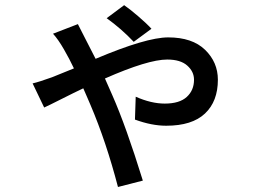

<svg xmlns="http://www.w3.org/2000/svg" viewBox="-20 -665 1040 762"><path d="M581.1 -550.8 510.7 -499Q461.9 -550.8 403.3 -592.8L472.7 -644.5Q494.1 -629.9 527.8 -601.1Q561.5 -572.3 581.1 -550.8ZM190.4 -531.2 289.1 -569.3Q293.9 -559.6 303.7 -540.5Q313.5 -521.5 315.4 -517.6Q338.9 -472.7 359.4 -431.6Q560.5 -516.6 647.5 -516.6Q743.2 -516.6 793.9 -467.3Q844.7 -418 844.7 -348.6Q844.7 -262.7 793.5 -214.4Q742.2 -166 639.6 -166Q582 -166 515.6 -190.4L518.6 -281.2Q580.1 -253.9 633.8 -253.9Q692.4 -253.9 721.2 -280.3Q750 -306.6 750 -348.6Q750 -380.9 723.1 -404.8Q696.3 -428.7 643.6 -428.7Q567.4 -428.7 396.5 -353.5Q421.9 -294.9 425.8 -287.1Q480.5 -163.1 546.9 51.8L448.2 77.1Q401.4 -102.5 338.9 -249Q335 -258.8 325.2 -280.8Q315.4 -302.7 310.5 -314.5Q275.4 -297.9 223.1 -271.5Q170.9 -245.1 155.3 -238.3L109.4 -334Q134.8 -339.8 186.5 -358.4Q190.4 -360.4 273.4 -393.6Q255.9 -430.7 233.4 -469.7Q210.9 -508.8 190.4 -531.2Z"/></svg>

Font: Gen Shin Gothic Medium
Style: Regular
Weight: 500
Designer: [Source Han Sans]
Ryoko NISHIZUKA  (kana & ideographs); Paul D. Hunt (Latin, Greek & Cyrillic); Wenlong ZHANG  (bopomofo
Version: Version 1.002.20150607